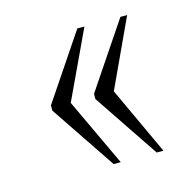

<svg xmlns="http://www.w3.org/2000/svg" viewBox="-65 -517 501 495"><g transform="rotate(-15 185.5 -270.0)"><path d="M296 -89H314L230 -270L314 -451H296L179 -277V-263ZM181 -89H200L115 -270L200 -451H181L64 -277V-263Z"/></g></svg>

Font: Noto Serif Armenian ExtraCondensed ExtraLight
Style: Regular
Weight: 200
Width: 2
Designer: Monotype Design Team
Foundry: Monotype Imaging Inc.
Version: Version 2.008